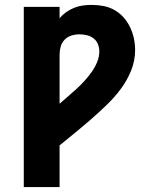

<svg xmlns="http://www.w3.org/2000/svg" viewBox="-20 -548 640 783"><path d="M77 215V-520H223V-474Q235 -488 250 -498.5Q265 -509 282 -516Q299 -523 317.5 -525.5Q336 -528 354 -528Q378 -528 402 -523.5Q426 -519 447 -507Q468 -495 484 -477Q500 -459 510.5 -437Q521 -415 526 -391.5Q531 -368 531 -344Q531 -301 515 -261Q499 -221 473.5 -186.5Q448 -152 417 -122Q386 -92 354 -64Q322 -36 289 -9Q256 18 223 45V215ZM223 -125Q240 -140 257.5 -155Q275 -170 292 -185.5Q309 -201 324.5 -218Q340 -235 353.5 -254Q367 -273 376 -294.5Q385 -316 385 -339Q385 -354 379 -368.5Q373 -383 361 -392Q349 -401 334 -404.5Q319 -408 304 -408Q287 -408 271 -403Q255 -398 243.5 -386Q232 -374 227.5 -358Q223 -342 223 -325Z"/></svg>

Font: Iosevka Heavy Extended
Style: Regular
Weight: 900
Width: 7
Monospace: yes
Designer: Belleve Invis
Foundry: Belleve Invis
Version: Version 32.5.0; ttfautohint (v1.8.4)